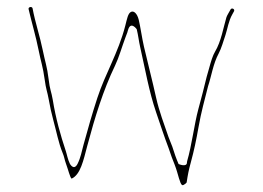

<svg xmlns="http://www.w3.org/2000/svg" viewBox="-20 -528 756 552"><path d="M62.2 -501.8C70.7 -464.8 83.3 -422.9 91.3 -382.4C97.2 -352.1 103.6 -335.4 108.4 -299.7C112.2 -270.8 116 -265 120.3 -241.2C124 -220.7 127.6 -203.3 133.1 -183.2C141.8 -151.7 148.7 -115.7 159.5 -89.8C165.3 -76.1 165.1 -69.8 169.7 -57.4C176 -40.5 181.4 -17.3 185.9 -14.4C211.5 -26 219.8 -66.9 230.9 -108.7C252.8 -190.8 276.5 -268.3 310.7 -339.3C322.1 -363 330 -391.9 340.3 -419.4L346 -434.5C346.6 -436.2 348 -442.2 349.4 -445.6C357.6 -466.1 373.1 -444 373.1 -444C377.5 -426.3 379.2 -409.1 383.2 -391.8C397.7 -327.8 408.2 -265.8 428.8 -205.2C440 -172.3 453.2 -132.4 464.7 -102.3L473.7 -76.3C479.5 -61.4 485.5 -46.7 489 -34.4C497.2 -5.7 500.8 7.3 507.1 4C514.1 0.3 516.4 -2.9 516.6 -3.4C520.3 -27.5 522.3 -37.9 528.9 -62.2C537.8 -95.1 543.9 -123.6 550.7 -162.2C558.5 -206.6 568.3 -240.6 577.9 -279C577.9 -279.2 578 -279.7 578.1 -279.9C587.9 -309.1 592.6 -344.5 609 -374.9C615.9 -387.8 622.7 -410.5 628.1 -427C634.2 -445.2 636.9 -467.6 648.1 -487.1L652.9 -495.8C655.8 -502 646.4 -506.5 643 -501C638.9 -493.1 632.6 -483.8 630.9 -478C622.7 -450.9 615.8 -408.2 597.9 -378.8C591.7 -368.6 586.3 -350.5 582 -334.7L574.1 -306.9C567.2 -277.2 558.5 -245 550.1 -213.7C538.7 -171.6 531.2 -109.2 518 -64.6C517.7 -63.4 517.5 -61.4 517.5 -61C517.5 -46 493.4 -56.4 493.4 -56.4C490.7 -63.2 487.1 -71.1 484.1 -80L475.3 -106.6C472.8 -114.2 468 -123.7 464.2 -134.8C452.3 -169.7 437.6 -207.7 428.8 -247.3C417.7 -297.6 405.8 -342.4 393.8 -394.2C388.3 -417.9 383.6 -451.8 378.9 -471C374.4 -489.1 364.8 -497.9 356.6 -493.8C347.9 -489.5 345.4 -474.4 340.1 -453.8C320 -375.9 282.6 -316.4 259.9 -246.6C245.7 -203.2 232.6 -157.7 220.1 -111.7C214.9 -92.7 212 -75 203.2 -57.4C192.2 -35.4 180.8 -57.4 180.8 -57.4C174.7 -69.7 172.2 -85 169.1 -94C153.9 -139.7 140.4 -187.1 131.7 -240.9C127.8 -264.6 123.3 -269.1 119.6 -301.6C115.6 -335.6 109.4 -351.3 102.7 -384.6C95.3 -421.5 80.7 -465.5 73.7 -503.7C72.5 -510.5 60.7 -508.3 62.2 -501.8Z"/></svg>

Font: CiSf OpenHand
Style: Hln
Weight: 400
Foundry: Cannot Into Space Fonts
Version: Version 0.7892